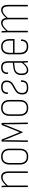

<svg xmlns="http://www.w3.org/2000/svg" viewBox="1466 -1994 536 3509"><g transform="rotate(-90 1734.5 -240.0)"><path d="M74 0Q70 0 70 -4V-368Q70 -396 69 -423.5Q68 -451 66 -475Q66 -480 70 -480H88Q92 -480 92 -476Q94 -459 95.5 -437Q97 -415 97 -396Q135 -439 173.5 -463.5Q212 -488 255 -488Q304 -488 330 -454.5Q356 -421 356 -348V-4Q356 0 352 0H332Q328 0 328 -4V-345Q328 -461 249 -461Q209 -461 172 -435Q135 -409 98 -367V-4Q98 0 94 0Z M626 8Q556 8 518.5 -32Q481 -72 481 -149V-330Q481 -407 518.5 -447.5Q556 -488 626 -488Q697 -488 734.5 -448Q772 -408 772 -330V-149Q772 -73 734.5 -32.5Q697 8 626 8ZM626 -19Q744 -19 744 -152V-328Q744 -461 626 -461Q509 -461 509 -328V-152Q509 -19 626 -19Z M899 0Q895 0 895 -4L901 -476Q901 -480 905 -480H934Q938 -480 939 -476L1072 -148L1204 -476Q1205 -480 1209 -480H1238Q1242 -480 1242 -476L1248 -4Q1248 0 1244 0H1225Q1221 0 1221 -4L1217 -318Q1217 -332 1217 -355.5Q1217 -379 1217.5 -403Q1218 -427 1219 -444H1217Q1209 -421 1200 -398Q1191 -375 1183 -354L1077 -95Q1075 -92 1072 -92Q1068 -92 1067 -95L959 -357Q951 -377 942.5 -399Q934 -421 926 -444H925Q925 -428 925.5 -404.5Q926 -381 926 -358.5Q926 -336 926 -322L922 -4Q922 0 918 0Z M1516 8Q1446 8 1408.5 -32Q1371 -72 1371 -149V-330Q1371 -407 1408.5 -447.5Q1446 -488 1516 -488Q1587 -488 1624.5 -448Q1662 -408 1662 -330V-149Q1662 -73 1624.5 -32.5Q1587 8 1516 8ZM1516 -19Q1634 -19 1634 -152V-328Q1634 -461 1516 -461Q1399 -461 1399 -328V-152Q1399 -19 1516 -19Z M1887 8Q1822 8 1792 -19Q1762 -46 1762 -104Q1762 -149 1779.5 -179.5Q1797 -210 1836 -234L1927 -286Q1963 -308 1976 -329.5Q1989 -351 1989 -387Q1989 -461 1896 -461Q1846 -461 1821.5 -437Q1797 -413 1799 -369Q1799 -364 1795 -364H1775Q1771 -364 1771 -368Q1769 -425 1801.5 -456.5Q1834 -488 1897 -488Q2017 -488 2017 -387Q2017 -343 2000.5 -315.5Q1984 -288 1942 -263L1852 -212Q1819 -192 1804.5 -167.5Q1790 -143 1790 -105Q1790 -60 1813 -39Q1836 -18 1888 -18Q1945 -18 1969.5 -43Q1994 -68 1993 -121Q1993 -126 1997 -126H2017Q2021 -126 2021 -121Q2022 -57 1990 -24.5Q1958 8 1887 8Z M2206 8Q2161 8 2138.5 -24.5Q2116 -57 2116 -114Q2116 -179 2148 -217Q2180 -255 2254 -264L2342 -275V-352Q2342 -412 2322.5 -436.5Q2303 -461 2254 -461Q2159 -461 2164 -366Q2164 -361 2160 -361H2141Q2137 -361 2137 -367Q2133 -424 2163 -456Q2193 -488 2255 -488Q2316 -489 2343 -457.5Q2370 -426 2370 -353V-112Q2370 -82 2371 -55Q2372 -28 2374 -5Q2375 0 2370 0H2352Q2348 0 2348 -5Q2345 -44 2343 -80Q2302 -30 2270.5 -11Q2239 8 2206 8ZM2144 -115Q2144 -69 2160.5 -43.5Q2177 -18 2211 -18Q2240 -18 2271.5 -39Q2303 -60 2342 -110V-250L2255 -239Q2195 -232 2169.5 -200.5Q2144 -169 2144 -115Z M2639 8Q2495 9 2495 -153V-326Q2495 -408 2531.5 -448Q2568 -488 2635 -488Q2702 -488 2738.5 -447.5Q2775 -407 2775 -327V-248Q2775 -243 2771 -243H2523V-156Q2523 -19 2640 -19Q2691 -19 2715.5 -45Q2740 -71 2740 -120Q2740 -124 2744 -124H2764Q2768 -124 2768 -120Q2768 -58 2735.5 -25Q2703 8 2639 8ZM2523 -270H2747V-326Q2747 -461 2635 -461Q2523 -461 2523 -326Z M2902 0Q2898 0 2898 -4V-368Q2898 -426 2894 -475Q2894 -480 2898 -480H2916Q2920 -480 2920 -476Q2924 -437 2925 -396Q2965 -442 2999.5 -465Q3034 -488 3071 -488Q3110 -488 3132.5 -464Q3155 -440 3160 -395Q3201 -442 3236 -465Q3271 -488 3308 -488Q3353 -488 3376 -456Q3399 -424 3399 -365V-4Q3399 0 3395 0H3376Q3371 0 3371 -4V-361Q3371 -408 3354 -434.5Q3337 -461 3301 -461Q3270 -461 3237 -438Q3204 -415 3163 -367V-4Q3163 0 3159 0H3139Q3135 0 3135 -4V-361Q3135 -408 3118 -434.5Q3101 -461 3064 -461Q3033 -461 3000.5 -438Q2968 -415 2926 -367V-4Q2926 0 2922 0Z"/></g></svg>

Font: Sofia Sans Cond ExtraLight
Style: Regular
Weight: 200
Width: 3
Designer: Botio Nikoltchev, Ani Petrova
Foundry: lettersoup
Version: Version 4.100; ttfautohint (v1.8.3)